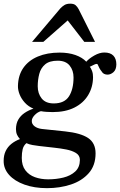

<svg xmlns="http://www.w3.org/2000/svg" viewBox="-22 -777 644 1029"><path d="M230 231.4Q162.1 231.4 109.1 212.4Q56.2 193.4 26.6 160.2Q-2.9 127 -2.4 85Q-2.4 55.2 8.3 32.7Q19 10.3 38.6 -5.6Q58.1 -21.5 85 -31.7Q75.2 -42 69.3 -54.9Q63.5 -67.9 63.5 -85.4Q64 -115.2 76.2 -136.2Q88.4 -157.2 109.6 -171.6Q130.9 -186 157.2 -194.8Q129.9 -206.1 111.1 -226.8Q92.3 -247.6 83 -271.2Q73.7 -294.9 74.2 -315.9Q75.2 -373 103 -413.1Q130.9 -453.1 180.9 -474.1Q231 -495.1 297.4 -495.1Q345.2 -495.1 382.1 -482.2Q418.9 -469.2 440.4 -446.3Q455.1 -463.4 483.4 -479.5Q511.7 -495.6 537.1 -495.6Q569.3 -495.6 585.4 -479Q601.6 -462.4 601.6 -431.6Q601.1 -403.3 585.9 -390.1Q570.8 -377 554.2 -377Q544.9 -377 536.4 -380.9Q527.8 -384.8 523.9 -392.6Q515.6 -402.8 510.7 -411.9Q505.9 -420.9 501.5 -431.6Q498.5 -437.5 484.1 -431.2Q469.7 -424.8 459 -418.9Q465.3 -413.1 471.2 -397Q477.1 -380.9 476.6 -362.8Q476.1 -309.6 450.4 -267.1Q424.8 -224.6 376.7 -200.4Q328.6 -176.3 260.3 -176.3Q244.6 -176.3 226.8 -177.5Q209 -178.7 197.3 -181.2Q179.2 -176.3 163.8 -160.2Q148.4 -144 148.4 -128.9Q147.9 -112.3 162.8 -100.6Q177.7 -88.9 202.1 -85.9L327.1 -72.8Q410.2 -64 450.2 -37.4Q490.2 -10.7 490.2 44.9Q490.2 109.9 453.6 151.1Q417 192.4 357.9 211.9Q298.8 231.4 230 231.4ZM266.1 -222.7Q323.7 -222.7 347.9 -261Q372.1 -299.3 372.1 -361.8Q372.1 -399.9 351.1 -425.8Q330.1 -451.7 287.1 -451.7Q243.2 -451.7 220 -432.1Q196.8 -412.6 188.5 -381.1Q180.2 -349.6 180.2 -314.5Q180.2 -275.9 201.4 -249.3Q222.7 -222.7 266.1 -222.7ZM236.3 184.1Q279.3 184.1 317.9 174.6Q356.4 165 381.1 142.3Q405.8 119.6 406.2 80.1Q406.2 56.2 385.5 43.2Q364.7 30.3 333.5 24.2Q302.2 18.1 269 14.6L187.5 5.4Q169.9 3.4 152.1 0.2Q134.3 -2.9 119.6 -9.8Q104 3.4 99.4 22.9Q94.7 42.5 94.7 69.3Q94.7 110.4 114 135.7Q133.3 161.1 165.3 172.6Q197.3 184.1 236.3 184.1ZM149.9 -552.7 301.8 -732.4Q311.5 -742.7 323.5 -750Q335.4 -757.3 354.5 -757.3Q374 -757.3 383.5 -748.8Q393.1 -740.2 399.4 -728L487.3 -552.7H429.7L340.8 -667.5L210.4 -552.7Z"/></svg>

Font: Gelasio Medium
Style: Italic
Weight: 500
Italic angle: -8.5°
Designer: Eben Sorkin
Foundry: Eben Sorkin
Version: Version 1.008